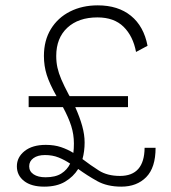

<svg xmlns="http://www.w3.org/2000/svg" viewBox="-20 -690 638 717"><path d="M145 7Q97 7 70 -14Q43 -35 43 -69Q43 -103 72 -126Q101 -149 151 -149Q183 -149 208 -140.5Q233 -132 254 -119Q256 -135 256 -154Q256 -188 246 -219.5Q236 -251 215 -290H87V-331H191Q165 -377 154.5 -410.5Q144 -444 144 -481Q144 -539 170 -581.5Q196 -624 241.5 -647Q287 -670 345 -670Q421 -670 469 -631Q517 -592 531 -519L488 -496Q477 -555 441.5 -590Q406 -625 344 -625Q273 -625 231.5 -586.5Q190 -548 190 -481Q190 -458 194.5 -437.5Q199 -417 209 -393.5Q219 -370 237 -336Q239 -333 240 -331H458V-290H261Q278 -252 287 -219.5Q296 -187 296 -158Q296 -125 288 -96Q318 -73 349.5 -53Q381 -33 428 -33Q519 -33 520 -138H561Q561 -64 526 -28.5Q491 7 433 7Q380 7 342.5 -14Q305 -35 272 -59Q254 -30 223 -11.5Q192 7 145 7ZM89 -69Q89 -50 105.5 -39Q122 -28 150 -28Q187 -28 209 -42Q231 -56 242 -79Q221 -93 198.5 -102Q176 -111 148 -111Q121 -111 105 -99.5Q89 -88 89 -69Z"/></svg>

Font: Work Sans Light
Style: Regular
Weight: 300
Designer: Wei Huang
Foundry: Wei Huang
Version: Version 2.012; ttfautohint (v1.8.3)